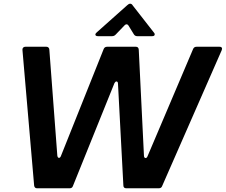

<svg xmlns="http://www.w3.org/2000/svg" viewBox="-20 -1015 1217 1035"><path d="M373 -12Q369 0 355 0H180Q166 0 164 -15L101 -746V-748Q101 -755 105.5 -759Q110 -763 117 -763H230Q237 -763 241.5 -758.5Q246 -754 246 -747L289 -176Q291 -164 298 -164Q304 -164 308 -173L539 -751Q544 -763 558 -763H712Q727 -763 728 -747L756 -176Q756 -170 758.5 -166.5Q761 -163 765 -163Q771 -163 775 -172L1021 -751Q1026 -763 1040 -763H1163Q1177 -763 1177 -752L1175 -744L854 -12Q850 0 835 0H661Q645 0 645 -16L616 -564Q616 -570 613.5 -573Q611 -576 608 -576Q602 -576 597 -567ZM508 -820Q501 -820 497.5 -822.5Q494 -825 494 -829Q494 -834 501 -840L666 -987Q674 -995 682 -995Q690 -995 696 -985L810 -839Q814 -835 814 -830Q814 -820 800 -820H720Q707 -820 701 -831L674 -875Q669 -884 662 -884Q657 -884 652 -879L604 -829Q596 -820 584 -820Z"/></svg>

Font: Open Sauce Two
Style: Bold Italic
Weight: 700
Italic angle: -10°
Designer: Alfredo Marco Pradil
Foundry: Creative Sauce Fz LLC
Version: Version 1.477